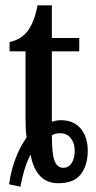

<svg xmlns="http://www.w3.org/2000/svg" viewBox="-20 -679 361 722"><path d="M14 14Q21 -36 38 -81.5Q55 -127 80 -162Q78 -177 77 -194Q76 -211 76 -229V-486H16V-521Q63 -531 87 -566.5Q111 -602 121 -659H175V-536H278V-486H175V-221Q191 -227 209 -227Q257 -227 283.5 -195.5Q310 -164 310 -112Q310 -59 284.5 -24.5Q259 10 199 10Q156 10 130 -18Q104 -46 95 -98Q81 -71 71.5 -39Q62 -7 57 23ZM218 -48Q238 -48 249.5 -66Q261 -84 261 -113Q261 -140 246.5 -159Q232 -178 206 -178Q187 -178 175 -170Q175 -101 185 -74.5Q195 -48 218 -48Z"/></svg>

Font: Noto Serif ExtraCondensed Medium
Style: Regular
Weight: 500
Width: 2
Designer: Monotype Design Team
Foundry: Monotype Imaging Inc.
Version: Version 2.015